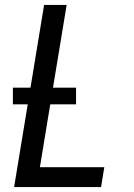

<svg xmlns="http://www.w3.org/2000/svg" viewBox="-20 -755 540 775"><path d="M37 0 158 -735H249L141 -80H401L388 0ZM287 -334H32V-401H287Z"/></svg>

Font: Iosevka Medium
Style: Italic
Weight: 500
Italic angle: -9°
Monospace: yes
Designer: Belleve Invis
Foundry: Belleve Invis
Version: Version 32.5.0; ttfautohint (v1.8.4)